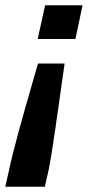

<svg xmlns="http://www.w3.org/2000/svg" viewBox="-30 -530 340 728"><path d="M-10 178 5 112Q9 92 18 55.5Q27 19 39.5 -26.5Q52 -72 65.5 -120Q79 -168 92 -212.5Q105 -257 114 -289H215Q210 -257 204 -212.5Q198 -168 191 -120Q184 -72 177.5 -26.5Q171 19 165 55.5Q159 92 155 112L140 178ZM113 -382 141 -510H283L256 -382Z"/></svg>

Font: Saira Thin SemiBold
Style: Italic
Weight: 600
Italic angle: -12°
Version: Version 1.101